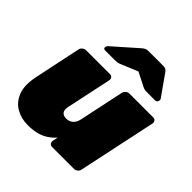

<svg xmlns="http://www.w3.org/2000/svg" viewBox="-204 -918 1080 1080"><g transform="rotate(45 336.5 -377.5)"><path d="M178 10Q128 10 86 -14Q44 -38 25 -88Q6 -138 23 -217L81 -493Q83 -504 93 -512Q103 -520 114 -520H305Q316 -520 322 -512Q328 -504 326 -493L269 -224Q265 -206 268 -194Q271 -182 281 -175.5Q291 -169 307 -169Q331 -169 347 -183Q363 -197 369 -224L426 -493Q428 -504 438 -512Q448 -520 459 -520H649Q660 -520 666 -512Q672 -504 670 -493L571 -27Q569 -16 559.5 -8Q550 0 539 0H364Q353 0 346.5 -8Q340 -16 342 -27L349 -60Q328 -36 303.5 -20.5Q279 -5 249 2.5Q219 10 178 10ZM191 -595Q175 -595 178 -611Q180 -619 186 -624L324 -746Q336 -757 345 -761Q354 -765 365 -765H485Q496 -765 503.5 -761Q511 -757 518 -746L604 -624Q608 -619 606 -611Q603 -595 587 -595H529Q519 -595 509.5 -596Q500 -597 490 -602L407 -644L306 -602Q295 -597 285 -596Q275 -595 265 -595Z"/></g></svg>

Font: Rubik Light Black
Style: Italic
Weight: 900
Italic angle: -12°
Version: Version 2.104